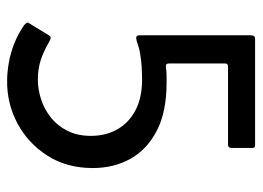

<svg xmlns="http://www.w3.org/2000/svg" viewBox="-116 -596 718 525"><g transform="rotate(90 242.5 -334.0)"><path d="M200 5Q179 5 152.5 0.5Q126 -4 99.5 -14.5Q73 -25 50 -41Q46 -44 43.5 -48Q41 -52 44 -55L77 -109Q80 -115 84.5 -114Q89 -113 93 -111Q122 -94 146 -86.5Q170 -79 199 -79Q224 -79 251 -87.5Q278 -96 301 -114Q324 -132 338 -159.5Q352 -187 352 -224Q352 -266 333.5 -297.5Q315 -329 281 -346.5Q247 -364 198 -364Q184 -364 165.5 -363Q147 -362 129 -359Q111 -356 95 -350Q85 -347 81 -348.5Q77 -350 77 -358V-661Q77 -667 79 -670Q81 -673 89 -673H376Q381 -673 383 -671.5Q385 -670 385 -665V-608Q385 -599 376 -599H162Q154 -599 154 -591V-438Q154 -433 156 -431Q158 -429 164 -429Q176 -431 187.5 -431Q199 -431 207 -431Q286 -431 337.5 -404.5Q389 -378 414.5 -332.5Q440 -287 440 -229Q440 -158 406 -105Q372 -52 317.5 -23Q263 6 200 5Z"/></g></svg>

Font: Glory Medium
Style: Regular
Weight: 500
Designer: Robert Leuschke
Foundry: Robert Leuschke
Version: Version 1.011